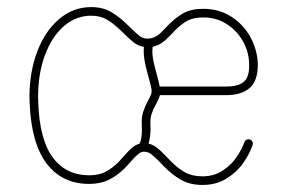

<svg xmlns="http://www.w3.org/2000/svg" viewBox="-20 -524 799 544"><path d="M684.1 -129.4Q690.9 -129.4 694.3 -124Q697.8 -118.7 695.8 -113.3Q687 -87.9 669.2 -62.3Q651.4 -36.6 622.1 -18.3Q592.8 0 553.7 0Q518.6 0 493.4 -14.2Q468.3 -28.3 444.8 -52.2L435.1 -62.5Q418.9 -79.1 409.2 -86.7Q399.4 -94.2 388.2 -94.2Q379.9 -94.2 372.3 -88.1Q364.7 -82 351.1 -66.9Q340.3 -54.2 333 -46.9Q313.5 -27.3 289.3 -15.1Q265.1 -2.9 232.4 -2.9Q156.7 -2.9 112.8 -59.8Q68.8 -116.7 64 -231.4L63.5 -248.5Q63.5 -320.3 85.7 -378.4Q107.9 -436.5 147.7 -470.2Q187.5 -503.9 238.3 -503.9Q271 -503.9 294.9 -490Q318.8 -476.1 342.3 -452.6Q363.8 -431.2 374.3 -422.9Q384.8 -414.6 397 -414.6Q409.2 -414.6 418.9 -419.4Q428.7 -424.3 434.6 -430.2Q440.4 -436 457.5 -453.6Q478 -474.6 500 -486.8Q522 -499 555.7 -499Q602.5 -499 637.9 -475.1Q673.3 -451.2 691.9 -414.3Q710.4 -377.4 710.4 -339.8Q710.4 -294.4 687 -274.4Q663.6 -254.4 620.6 -254.4H433.1Q431.6 -248.5 428.7 -242.2Q425.8 -235.8 422.4 -229.5Q413.6 -213.9 409.4 -200.9Q405.3 -188 406.2 -168.9Q407.2 -157.2 405.8 -142.8Q404.3 -128.4 400.9 -117.2Q414.6 -113.8 426 -104.5Q437.5 -95.2 453.6 -78.1L462.4 -68.8Q483.4 -47.4 503.9 -35.9Q524.4 -24.4 553.7 -24.4Q585.4 -24.4 609.9 -40Q634.3 -55.7 649.4 -77.6Q664.6 -99.6 672.4 -121.1Q675.3 -129.4 684.1 -129.4ZM233.4 -27.3Q260.3 -27.3 279.3 -37.4Q298.3 -47.4 315.4 -64.5L329.6 -80.1Q343.3 -95.7 353 -104.5Q362.8 -113.3 375 -116.7L375.5 -117.7Q379.4 -124 381.1 -138.9Q382.8 -153.8 381.8 -168Q380.4 -190.9 385.7 -207.3Q391.1 -223.6 400.4 -240.7Q409.7 -256.8 409.7 -265.1Q409.7 -271 407.2 -281.5Q404.8 -292 401.4 -303.7Q394.5 -328.1 390.9 -345.7Q387.2 -363.3 387.2 -380.4Q387.2 -387.7 387.7 -391.1Q371.1 -394 358.2 -404.3Q345.2 -414.6 324.7 -435.1Q303.2 -456.5 283.9 -468Q264.6 -479.5 238.3 -479.5Q195.3 -479.5 161.1 -450Q127 -420.4 107.4 -367.9Q87.9 -315.4 87.9 -250Q87.9 -238.3 88.4 -232.4Q92.3 -127.9 129.6 -77.6Q167 -27.3 233.4 -27.3ZM411.6 -379.4Q411.6 -365.2 414.8 -350.6Q418 -335.9 424.3 -312.5Q429.7 -293 432.6 -278.8H620.6Q657.2 -278.8 672.9 -294.2Q688.5 -309.6 685.5 -350.1Q683.6 -380.9 667 -409.4Q650.4 -438 621.6 -456.3Q592.8 -474.6 555.7 -474.6Q528.3 -474.6 510.7 -465.1Q493.2 -455.6 475.1 -437Q466.3 -427.7 456.5 -417.7Q446.8 -407.7 436.3 -401.1Q425.8 -394.5 412.6 -391.6Q411.6 -383.8 411.6 -379.4Z"/></svg>

Font: Velvelyne Light
Style: Regular
Weight: 200
Designer: Manon Van der Borght et Mariel Nils
Foundry: Velvetyne
Version: Version 1.070